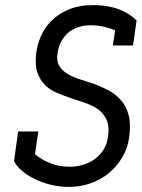

<svg xmlns="http://www.w3.org/2000/svg" viewBox="-20 -724 555 752"><path d="M35 -93 51 -209H130L117 -120Q141 -100 175 -85.5Q209 -71 254 -71Q280 -71 305 -78.5Q330 -86 350 -100Q371 -115 385 -137Q399 -159 403 -188Q409 -227 398.5 -252Q388 -277 368 -293Q347 -309 319 -319Q291 -329 262 -338Q233 -348 205 -359.5Q177 -371 157 -390Q137 -410 126.5 -440Q116 -470 122 -517Q126 -550 140.5 -583Q155 -616 182 -643Q209 -670 249.5 -687Q290 -704 345 -704Q363 -704 383.5 -702Q404 -700 426 -694Q448 -688 471 -676Q494 -664 515 -644L501 -546H422L431 -605Q413 -613 388.5 -619Q364 -625 334 -625Q307 -625 285 -617Q263 -609 247 -596Q229 -580 218.5 -559Q208 -538 205 -514Q201 -484 212.5 -465.5Q224 -447 245 -434Q266 -422 294 -413Q322 -404 352 -394Q381 -383 408 -368.5Q435 -354 455 -330Q475 -307 484 -272.5Q493 -238 486 -187Q480 -142 458 -106Q436 -70 404 -44Q373 -19 333 -5.5Q293 8 251 8Q213 8 178.5 -0.5Q144 -9 116 -23Q87 -37 66 -55Q45 -73 35 -93Z"/></svg>

Font: Josefin Slab
Style: Bold Italic
Weight: 700
Italic angle: -12°
Designer: Santiago Orozco
Foundry: Typemade
Version: Version 2.000